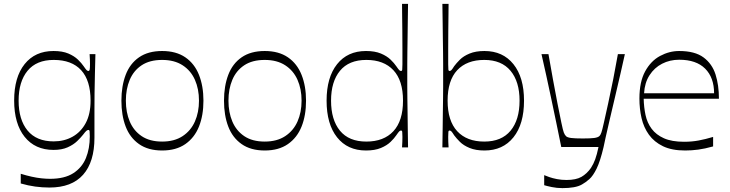

<svg xmlns="http://www.w3.org/2000/svg" viewBox="-20 -760 3763 990"><path d="M235 207Q198 207 161.5 202Q125 197 87 186V136Q116 145 143 151Q170 157 194 159.5Q218 162 238 162Q313 162 358 133Q403 104 423 55Q443 6 443 -57Q443 -76 442 -83Q441 -90 436 -90Q431 -90 425.5 -85.5Q420 -81 408 -65Q397 -51 378 -32.5Q359 -14 329 -0.5Q299 13 256 13Q161 13 107 -54.5Q53 -122 53 -242Q53 -362 107 -429.5Q161 -497 256 -497Q302 -497 332.5 -484Q363 -471 382 -452.5Q401 -434 411 -419Q422 -403 426.5 -398.5Q431 -394 436 -394Q441 -394 442.5 -401.5Q444 -409 444 -430Q444 -440 443.5 -453.5Q443 -467 442 -481H472Q471 -435 469.5 -382Q468 -329 467.5 -279Q467 -229 467 -192Q467 -162 467 -143.5Q467 -125 467 -105Q467 -85 467 -50Q467 75 408.5 141Q350 207 235 207ZM257 -31Q311 -31 354 -55Q397 -79 422 -125.5Q447 -172 447 -241Q447 -345 398.5 -398Q350 -451 257 -451Q168 -451 122 -395Q76 -339 76 -241Q76 -143 122 -87Q168 -31 257 -31Z M816 16Q744 16 697 -17Q650 -50 628 -107.5Q606 -165 606 -241Q606 -316 628 -374Q650 -432 697 -464.5Q744 -497 816 -497Q888 -497 935.5 -464.5Q983 -432 1006 -374Q1029 -316 1029 -241Q1029 -165 1006 -107.5Q983 -50 935.5 -17Q888 16 816 16ZM816 -30Q879 -30 921.5 -58Q964 -86 985 -133.5Q1006 -181 1006 -241Q1006 -301 985 -348.5Q964 -396 921.5 -423.5Q879 -451 816 -451Q752 -451 710.5 -423.5Q669 -396 649 -348.5Q629 -301 629 -241Q629 -181 649 -133.5Q669 -86 710.5 -58Q752 -30 816 -30Z M1345 16Q1273 16 1226 -17Q1179 -50 1157 -107.5Q1135 -165 1135 -241Q1135 -316 1157 -374Q1179 -432 1226 -464.5Q1273 -497 1345 -497Q1417 -497 1464.5 -464.5Q1512 -432 1535 -374Q1558 -316 1558 -241Q1558 -165 1535 -107.5Q1512 -50 1464.5 -17Q1417 16 1345 16ZM1345 -30Q1408 -30 1450.5 -58Q1493 -86 1514 -133.5Q1535 -181 1535 -241Q1535 -301 1514 -348.5Q1493 -396 1450.5 -423.5Q1408 -451 1345 -451Q1281 -451 1239.5 -423.5Q1198 -396 1178 -348.5Q1158 -301 1158 -241Q1158 -181 1178 -133.5Q1198 -86 1239.5 -58Q1281 -30 1345 -30Z M1867 16Q1772 16 1718 -52Q1664 -120 1664 -241Q1664 -361 1718 -429Q1772 -497 1867 -497Q1913 -497 1944 -484Q1975 -471 1994 -452.5Q2013 -434 2023 -419Q2034 -403 2038.5 -398.5Q2043 -394 2048 -394Q2053 -394 2054 -401Q2055 -408 2055 -428Q2055 -461 2055 -507Q2055 -553 2054.5 -601.5Q2054 -650 2053.5 -687.5Q2053 -725 2053 -740H2084Q2083 -684 2082.5 -640Q2082 -596 2081.5 -559Q2081 -522 2080.5 -490.5Q2080 -459 2080 -430.5Q2080 -402 2080 -373Q2080 -344 2080 -314.5Q2080 -285 2080.5 -253Q2081 -221 2081.5 -183.5Q2082 -146 2082.5 -101Q2083 -56 2084 0H2053Q2054 -14 2054.5 -28.5Q2055 -43 2055 -54Q2055 -73 2054 -80Q2053 -87 2048 -87Q2043 -87 2038.5 -82.5Q2034 -78 2023 -62Q2013 -47 1994 -28.5Q1975 -10 1944 3Q1913 16 1867 16ZM1869 -30Q1959 -30 2008.5 -83.5Q2058 -137 2058 -241Q2058 -345 2008.5 -398Q1959 -451 1869 -451Q1779 -451 1733 -395Q1687 -339 1687 -241Q1687 -142 1733 -86Q1779 -30 1869 -30Z M2478 16Q2433 16 2401.5 3Q2370 -10 2351.5 -28.5Q2333 -47 2322 -62Q2312 -78 2307.5 -82.5Q2303 -87 2298 -87Q2293 -87 2292 -80Q2291 -73 2291 -54Q2291 -43 2291.5 -28.5Q2292 -14 2293 0H2261Q2262 -55 2262.5 -100.5Q2263 -146 2263.5 -183.5Q2264 -221 2264.5 -253Q2265 -285 2265 -314.5Q2265 -344 2265 -373Q2265 -402 2265 -430.5Q2265 -459 2264.5 -490.5Q2264 -522 2263.5 -559Q2263 -596 2262.5 -640.5Q2262 -685 2261 -740H2293Q2293 -725 2292.5 -687.5Q2292 -650 2291.5 -601.5Q2291 -553 2291 -507Q2291 -461 2291 -428Q2291 -408 2292 -401Q2293 -394 2298 -394Q2303 -394 2307.5 -398.5Q2312 -403 2322 -419Q2333 -434 2351.5 -452.5Q2370 -471 2401.5 -484Q2433 -497 2478 -497Q2573 -497 2627.5 -429Q2682 -361 2682 -241Q2682 -120 2627.5 -52Q2573 16 2478 16ZM2477 -30Q2566 -30 2612.5 -86Q2659 -142 2659 -241Q2659 -339 2612.5 -395Q2566 -451 2477 -451Q2387 -451 2337.5 -398Q2288 -345 2288 -241Q2288 -137 2337.5 -83.5Q2387 -30 2477 -30Z M2786 195V143Q2795 147 2812 153Q2829 159 2852 163.5Q2875 168 2901 168Q2950 168 2978 152Q3006 136 3027 106Q3040 86 3049 61.5Q3058 37 3066 -2H2874Q2861 -66 2848 -129Q2835 -192 2822 -253Q2809 -314 2796.5 -371.5Q2784 -429 2772 -481H2808Q2819 -418 2831 -351.5Q2843 -285 2854.5 -226.5Q2866 -168 2874.5 -127.5Q2883 -87 2887 -77Q2892 -64 2899 -57.5Q2906 -51 2925 -48.5Q2944 -46 2985 -46Q3025 -46 3043.5 -48.5Q3062 -51 3069.5 -57.5Q3077 -64 3081 -77Q3085 -88 3094 -128.5Q3103 -169 3116 -227.5Q3129 -286 3142 -352Q3155 -418 3166 -481H3202Q3193 -439 3179.5 -381Q3166 -323 3151.5 -261Q3137 -199 3124 -144Q3111 -89 3102.5 -50Q3094 -11 3092 -1Q3075 71 3056.5 109Q3038 147 3018.5 164Q2999 181 2981 191Q2964 201 2938 205.5Q2912 210 2880 210Q2851 210 2825 204.5Q2799 199 2786 195Z M3513 16Q3444 16 3398.5 -6Q3353 -28 3326 -65.5Q3299 -103 3288 -151Q3277 -199 3277 -252Q3277 -338 3306.5 -392Q3336 -446 3383.5 -471.5Q3431 -497 3482 -497Q3563 -497 3607.5 -464Q3652 -431 3669.5 -376Q3687 -321 3687 -251H3299Q3300 -207 3308.5 -167Q3317 -127 3340 -96Q3363 -65 3403.5 -47Q3444 -29 3507 -29Q3547 -29 3582 -35.5Q3617 -42 3657 -54V-5Q3614 7 3580 11.5Q3546 16 3513 16ZM3662 -279Q3662 -360 3616 -406Q3570 -452 3482 -452Q3434 -452 3394 -431.5Q3354 -411 3329 -372Q3304 -333 3301 -279Z"/></svg>

Font: Ojuju Light
Style: Regular
Weight: 300
Designer: Chisaokwu Joboson, Mirko Velimirovic
Foundry: Udi Foundry
Version: Version 1.000